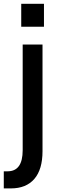

<svg xmlns="http://www.w3.org/2000/svg" viewBox="-31 -790 334 1031"><path d="M83 -646.5V-769.5H205.1V-646.5ZM-10.7 129.9H9.8Q90.8 129.9 90.8 16.6V-550.8H197.3V21.5Q197.3 120.1 153.3 170.9Q109.4 221.7 27.3 221.7H-10.7Z"/></svg>

Font: Gothic A1 SemiBold
Style: Regular
Weight: 600
Version: Version 2.50